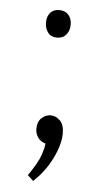

<svg xmlns="http://www.w3.org/2000/svg" viewBox="-45 -449 329 611"><g transform="rotate(5 119.5 -143.5)"><path d="M84 131 66 114Q79 95 89 78Q99 61 105 43.5Q111 26 113 9Q96 4 88 -8.5Q80 -21 80 -35Q80 -58 93 -70Q106 -82 122 -82Q138 -82 151.5 -69Q165 -56 165 -28Q165 7 143 52Q121 97 84 131ZM120 -330Q101 -330 91 -343Q81 -356 81 -375Q81 -394 91 -406Q101 -418 120 -418Q139 -418 149.5 -406Q160 -394 160 -375Q160 -356 149.5 -343Q139 -330 120 -330Z"/></g></svg>

Font: Yaldevi ExtraLight
Style: Regular
Weight: 200
Designer: Sol Matas, Rajitha Manaperi, Kosala Senevirathne
Foundry: Mooniak
Version: Version 1.100